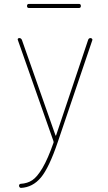

<svg xmlns="http://www.w3.org/2000/svg" viewBox="-20 -710 540 961"><path d="M125 -669.9Q115.2 -669.9 115.2 -680.2Q115.2 -690.4 125 -690.4H375Q384.8 -690.4 384.8 -680.2Q384.8 -669.9 375 -669.9ZM247.1 -4.9 69.3 -509.8Q67.4 -513.7 69.8 -516.6Q72.3 -519.5 76.2 -519.5Q85.9 -519.5 89.8 -509.8L257.8 -32.2Q257.8 -31.2 258.8 -31.2Q260.7 -31.2 260.7 -32.2L420.9 -509.8Q423.8 -519.5 433.6 -519.5Q436.5 -519.5 439.9 -516.6Q443.4 -513.7 442.4 -509.8L269.5 0Q225.6 129.9 184.6 178.7Q143.6 227.5 85 230.5Q81.1 230.5 78.1 227.1Q75.2 223.6 75.2 219.7Q75.2 215.8 77.6 212.9Q80.1 210 84 210Q117.2 208 141.6 191.9Q166 175.8 192.9 130.4Q219.7 85 248 3.9Q249 1 247.1 -4.9Z"/></svg>

Font: Rounded-L Mgen+ 2m thin
Style: Regular
Weight: 100
Designer: [Source Han Sans]
Ryoko NISHIZUKA  (kana & ideographs); Paul D. Hunt (Latin, Greek & Cyrillic); Wenlong ZHANG  (bopomofo
Version: Version 1.059.20150602